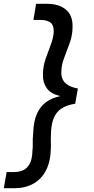

<svg xmlns="http://www.w3.org/2000/svg" viewBox="-36 -831 496 1011"><path d="M211 -811Q275 -811 311.5 -780Q348 -749 346 -689Q346 -647 331.5 -606Q317 -565 302 -526.5Q287 -488 287 -451Q286 -431 294 -413.5Q302 -396 321.5 -383.5Q341 -371 374 -365L360 -285Q316 -278 287.5 -259.5Q259 -241 245.5 -205.5Q232 -170 232 -112Q231 -102 231.5 -92Q232 -82 232 -73Q232 -64 232 -55Q231 17 207 64.5Q183 112 140 136Q97 160 41 160H-16L-1 75H38Q62 75 83.5 66.5Q105 58 119.5 33Q134 8 135 -40Q137 -54 136.5 -68Q136 -82 136.5 -98.5Q137 -115 139 -133Q141 -193 158.5 -232Q176 -271 207 -293.5Q238 -316 279 -324V-326Q231 -337 210 -367Q189 -397 190 -437Q190 -481 204.5 -522Q219 -563 232.5 -599Q246 -635 247 -666Q247 -701 228 -713.5Q209 -726 179 -726H140L154 -811Z"/></svg>

Font: DM Sans 20pt Medium
Style: Italic
Weight: 500
Italic angle: -10°
Version: Version 4.004;gftools[0.9.30]